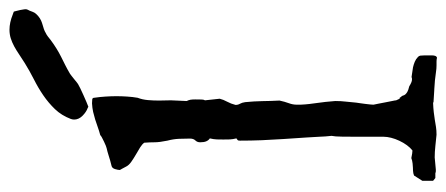

<svg xmlns="http://www.w3.org/2000/svg" viewBox="-291 -654 951 409"><g transform="rotate(-90 184.5 -449.5)"><path d="M27.8 3.4Q26.4 3.4 24.4 3.4Q22.5 3.4 20 2.4H9.8L3.9 -2.4V-25.4L15.1 -43Q19.5 -44.9 25.4 -45.2Q31.2 -45.4 31.7 -45.4Q33.7 -45.4 40.8 -46.1Q47.9 -46.9 52.2 -48.8Q63.5 -46.4 68.4 -46.4Q74.2 -50.8 79.6 -58.1Q85 -65.4 89.1 -74.2Q93.3 -83 95.5 -91.8Q97.7 -100.6 97.7 -107.9V-162.1Q97.7 -179.2 97.9 -195.6Q98.1 -211.9 99.6 -218.8Q98.1 -231.9 97.7 -244.9Q97.2 -257.8 96.2 -271L92.8 -321.8Q91.3 -344.7 90.3 -367.7Q89.4 -390.6 89.4 -414.1Q89.4 -416.5 89.8 -417.7Q90.3 -418.9 94.2 -421.4Q92.3 -429.2 92 -435.5Q91.8 -441.9 91.8 -449.2Q91.8 -456.1 92 -463.1Q92.3 -470.2 94.2 -478Q90.3 -480.5 88.1 -485.4Q85.9 -490.2 85.9 -498.5Q85.9 -504.9 89.8 -508.8Q93.8 -512.7 93.8 -520.5Q93.8 -531.2 93.3 -543.5Q92.8 -555.7 89.4 -568.4Q85.9 -585.4 85.9 -595.7Q85.9 -606 85 -617.7Q82 -622.1 75 -626.5Q67.9 -630.9 59.8 -635.5Q51.8 -640.1 44.4 -645.3Q37.1 -650.4 34.2 -656.2Q30.3 -664.1 29.1 -665.8Q27.8 -667.5 26.9 -669.9Q26.9 -673.3 28.8 -679.9Q30.8 -686.5 36.1 -687.5Q46.4 -689.9 57.1 -693.4Q67.9 -696.8 73.2 -697.8Q74.2 -697.8 78.4 -699.5Q82.5 -701.2 87.2 -703.4Q91.8 -705.6 95.9 -707.8Q100.1 -710 101.1 -711.4Q110.4 -713.9 118.4 -716.8Q126.5 -719.7 134.3 -722.2Q142.1 -724.6 150.6 -726.6Q159.2 -728.5 168.9 -729Q173.8 -729 177.2 -728.5Q180.7 -728 180.7 -724.6Q182.6 -711.9 183.3 -700Q184.1 -688 184.1 -676.8Q184.1 -665.5 183.3 -654.1Q182.6 -642.6 180.7 -631.8Q176.8 -621.6 175.8 -609.9Q174.8 -598.1 174.8 -586.4L175.3 -561L173.8 -527.3Q175.8 -523.4 176.5 -519.5Q177.2 -515.6 177.2 -509.3Q177.2 -499.5 177 -495.1Q176.8 -490.7 175.3 -488.3L178.7 -457Q176.8 -449.2 172.4 -441.2Q168 -433.1 165.5 -423.3Q165.5 -418 168 -413.8Q170.4 -409.7 171.4 -402.8Q173.3 -383.8 173.6 -366.2Q173.8 -348.6 174.8 -329.6Q172.4 -318.4 169.2 -309.8Q166 -301.3 166 -292.5V-284.7Q166.5 -274.4 167.5 -265.9Q168.5 -257.3 169.7 -249Q170.9 -240.7 171.9 -231.7Q172.9 -222.7 173.8 -210.9Q173.8 -198.2 172.6 -189Q171.4 -179.7 170.4 -166.5Q169.9 -163.6 169.2 -158.2Q168.5 -152.8 167.7 -147.2Q167 -141.6 166.5 -136.7Q166 -131.8 166 -129.9V-129.4Q166.5 -127 168 -119.6Q169.4 -112.3 170.9 -104.5Q172.4 -96.7 173.8 -89.8Q175.3 -83 175.3 -81.1L178.7 -73.7H179.7Q181.2 -73.7 181.6 -72.3Q182.1 -70.8 183.1 -70.3Q185.1 -68.4 185.5 -66.2Q186 -64 187.7 -61.8Q189.5 -59.6 193.1 -57.4Q196.8 -55.2 205.1 -53.2Q214.4 -47.4 219.2 -47.4Q220.7 -47.4 221.7 -47.4Q222.7 -47.4 225.1 -48.3Q229 -47.4 234.4 -46.9Q239.7 -46.4 245.6 -45.2Q251.5 -43.9 257.3 -41.5Q263.2 -39.1 267.6 -34.7Q270 -32.7 270.5 -29.5Q271 -26.4 271 -21V-4.4Q271 -1 270 2Q269 4.9 266.1 5.9Q262.2 4.9 258.1 4.9Q253.9 4.9 250 4.9Q246.6 4.9 242.7 4.6Q238.8 4.4 232.9 3.4L217.8 1.5Q216.8 1.5 213.6 1.2Q210.4 1 206.8 0.7Q203.1 0.5 200 0.2Q196.8 0 195.8 0L171.9 -1.5Q171.4 -1.5 170.9 -2Q170.4 -2 170.2 -2.2Q169.9 -2.4 169.4 -2.4Q158.7 -2 150.1 -1Q141.6 0 134 1.2Q126.5 2.4 118.9 3.7Q111.3 4.9 102.1 4.9Q90.8 3.9 77.9 2.4Q64.9 1 53.7 1ZM135.7 -774.4Q143.1 -793.9 156.5 -807.9Q169.9 -821.8 186 -832.8Q202.1 -843.8 220 -852.8Q237.8 -861.8 254.4 -872.1Q264.6 -878.4 273.2 -884.3Q281.7 -890.1 290.3 -894.8Q298.8 -899.4 307.4 -902.1Q315.9 -904.8 325.7 -904.8Q340.8 -904.8 357.9 -897.9Q359.4 -897.5 361.3 -896.7Q363.3 -896 364.3 -895.5Q364.7 -894 365.7 -890.1Q366.7 -886.2 367.7 -881.8Q368.7 -877.4 369.1 -873.5Q369.6 -869.6 369.1 -868.2Q368.7 -867.2 368.2 -865.7Q367.7 -864.7 367.2 -863.8Q366.7 -862.8 366.2 -861.8Q363.8 -855 362.1 -851.8Q360.4 -848.6 355 -843.8Q349.6 -839.4 345 -837.4Q340.3 -835.4 335.9 -834.2Q331.5 -833 327.1 -831.5Q322.8 -830.1 317.9 -827.1Q315.4 -826.2 310.3 -822.3Q305.2 -818.4 304.2 -817.4Q294.4 -810.1 285.6 -804.7Q276.9 -799.3 268.1 -794.9Q259.3 -790.5 250.5 -786.1Q241.7 -781.7 231.9 -775.9Q230.5 -774.9 227.3 -772.5Q224.1 -770 220.5 -767.1Q216.8 -764.2 213.9 -761.7Q210.9 -759.3 210 -758.8Q207.5 -757.3 200.7 -753.9Q193.8 -750.5 186 -747.1Q178.2 -743.7 171.4 -740.7Q164.6 -737.8 161.6 -736.8Q158.7 -738.3 158.7 -738.3Q150.4 -741.2 142.3 -749.3Q134.3 -757.3 134.3 -767.1Q134.3 -770.5 135.7 -774.4Z"/></g></svg>

Font: IM FELL English
Style: Regular
Weight: 400
Designer: Igino Marini
Foundry: Igino Marini
Version: 3.00